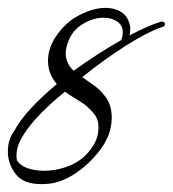

<svg xmlns="http://www.w3.org/2000/svg" viewBox="-43 -442 439 488"><path d="M62 26Q16 26 -3.5 0Q-23 -26 -23 -56Q-23 -86 -9 -106Q-9 -106 -9 -106.5Q-9 -107 -8 -107Q7 -136 36 -167Q65 -198 101 -228V-229Q79 -255 79 -287Q79 -317 96 -344.5Q113 -372 138 -391Q158 -405 181 -413.5Q204 -422 225 -422Q248 -422 265 -411.5Q282 -401 287 -378Q288 -376 288 -373Q288 -370 288 -368Q288 -364 287.5 -360Q287 -356 286 -352Q334 -377 366 -387H369Q376 -387 376 -381Q376 -375 371 -374Q332 -361 277 -326Q222 -291 166 -246Q180 -236 195 -225.5Q210 -215 221 -201Q230 -191 235.5 -176.5Q241 -162 241 -144Q241 -128 237 -112Q230 -84 206.5 -54.5Q183 -25 152 -3.5Q121 18 89 24Q82 25 75 25.5Q68 26 62 26ZM144 -262Q205 -306 265 -340Q269 -349 269 -360Q269 -378 254.5 -387.5Q240 -397 220 -397Q192 -397 163.5 -378.5Q135 -360 126 -322Q125 -318 124.5 -314Q124 -310 124 -306Q124 -295 128.5 -284Q133 -273 144 -262ZM68 -8Q75 -8 81.5 -8.5Q88 -9 95 -10Q148 -19 177 -50Q206 -81 207 -112Q209 -135 198 -150Q187 -165 170 -178Q158 -186 145.5 -193.5Q133 -201 122 -209L109 -198Q98 -189 80 -172.5Q62 -156 43.5 -135Q25 -114 12 -91.5Q-1 -69 -1 -48Q-1 -45 -1 -42Q-1 -39 0 -36V-34Q10 -20 28.5 -14Q47 -8 68 -8Z"/></svg>

Font: Grey Qo
Style: Regular
Weight: 400
Designer: Robert E. Leuschke
Foundry: Robert E. Leuschke
Version: Version 2.010